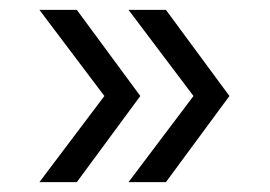

<svg xmlns="http://www.w3.org/2000/svg" viewBox="-20 -490 548 390"><path d="M241 -120 373 -295 241 -470H317L446 -295L317 -120ZM60 -120 192 -295 60 -470H136L265 -295L136 -120Z"/></svg>

Font: Host Grotesk Light
Style: Regular
Weight: 300
Designer: Doukan Karapınar
Foundry: Element Type
Version: Version 1.003